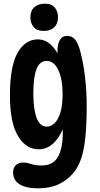

<svg xmlns="http://www.w3.org/2000/svg" viewBox="-20 -827 541 1043"><path d="M190 -16Q121 -16 77.5 -88.5Q34 -161 34 -309Q34 -467 75.5 -540Q117 -613 185 -613Q225 -613 255.5 -585Q286 -557 308 -506L299 -492Q296 -506 294 -522Q292 -538 292 -546Q292 -587 305 -609.5Q318 -632 345 -632Q375 -632 392.5 -606Q410 -580 420 -532Q433 -483 442 -407.5Q451 -332 451 -255Q451 -153 444 -83.5Q437 -14 421.5 32.5Q406 79 379 112Q346 152 298.5 174Q251 196 188 196Q138 196 107.5 184.5Q77 173 64 153.5Q51 134 51 110Q51 87 65 71.5Q79 56 107 56Q125 56 149.5 64Q174 72 206 72Q268 72 294.5 25.5Q321 -21 321 -108Q321 -131 318 -162L332 -157Q313 -93 276 -54.5Q239 -16 190 -16ZM235 -139Q255 -139 274.5 -156Q294 -173 307 -212Q320 -251 320 -317Q320 -396 297 -446Q274 -496 233 -496Q196 -496 178.5 -452Q161 -408 161 -319Q161 -234 179 -186.5Q197 -139 235 -139ZM224 -807Q262 -807 278.5 -785Q295 -763 295 -734Q295 -698 274.5 -678.5Q254 -659 217 -659Q180 -659 162.5 -680.5Q145 -702 145 -731Q145 -769 166.5 -788Q188 -807 224 -807Z"/></svg>

Font: DynaPuff Condensed
Style: Regular
Weight: 400
Width: 3
Designer: Toshi Omagari, Jennifer Daniel
Foundry: Google Fonts
Version: Version 2.000